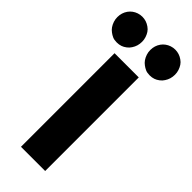

<svg xmlns="http://www.w3.org/2000/svg" viewBox="-468 -1216 1262 1262"><g transform="rotate(45 163.0 -584.5)"><path d="M50 0V-870H275V0ZM-105 -1051Q-105 -1091 -83 -1122Q-62 -1151 -27 -1163Q-9 -1169 10 -1169Q47 -1169 78 -1147Q94 -1136 103.5 -1121.5Q113 -1107 119 -1089Q125 -1071 125 -1051Q125 -1011 104 -980Q95 -965 79 -953Q63 -941 48 -936Q31 -930 10 -930Q-14 -930 -29.5 -937Q-45 -944 -58 -954Q-86 -974 -99 -1013Q-105 -1031 -105 -1051ZM201 -1051Q201 -1091 223 -1122Q244 -1151 279 -1163Q297 -1169 316 -1169Q353 -1169 384 -1147Q400 -1136 409.5 -1121.5Q419 -1107 425 -1089Q431 -1071 431 -1051Q431 -1011 410 -980Q401 -965 385 -953Q369 -941 354 -936Q337 -930 316 -930Q292 -930 276.5 -937Q261 -944 248 -954Q220 -974 207 -1013Q201 -1031 201 -1051Z"/></g></svg>

Font: Boldonse
Style: Regular
Weight: 400
Designer: Universitype Foundry
Foundry: Universitype Foundry
Version: Version 1.000; ttfautohint (v1.8.4.7-5d5b)